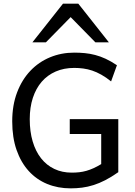

<svg xmlns="http://www.w3.org/2000/svg" viewBox="-20 -1011 733 1043"><path d="M622.6 -75.7Q585 -49.3 551.8 -32.2Q518.6 -15.1 487.3 -5.4Q456.1 4.4 425.8 8.3Q395.5 12.2 363.8 12.2Q294.4 12.2 236.3 -11.7Q178.2 -35.6 136 -82Q93.8 -128.4 70.1 -196Q46.4 -263.7 46.4 -351.6Q46.4 -439.5 72.8 -508.8Q99.1 -578.1 144.8 -626.2Q190.4 -674.3 251.7 -699.7Q313 -725.1 383.3 -725.1Q413.1 -725.1 440.9 -722.4Q468.8 -719.7 496.8 -712.4Q524.9 -705.1 554 -691.7Q583 -678.2 615.2 -656.7L583.5 -568.8Q556.2 -590.8 530.5 -605.2Q504.9 -619.6 480.5 -627.7Q456.1 -635.7 431.9 -638.9Q407.7 -642.1 383.3 -642.1Q327.6 -642.1 282.7 -622.6Q237.8 -603 206.5 -566.9Q175.3 -530.8 158.4 -479.2Q141.6 -427.7 141.6 -363.8Q141.6 -296.4 157.5 -242.7Q173.3 -189 203.1 -151.1Q232.9 -113.3 275.1 -93.3Q317.4 -73.2 369.6 -73.2Q391.6 -73.2 410.9 -75.4Q430.2 -77.6 449.2 -83Q468.3 -88.4 487.8 -97.2Q507.3 -106 529.8 -119.6V-283.2H358.9V-363.8H622.6ZM156.2 -781.2 322.3 -991.2H405.3L571.3 -781.2H498L363.8 -918L229.5 -781.2Z"/></svg>

Font: Andika New Basic
Style: Regular
Weight: 400
Designer: Victor Gaultney, Annie Olsen, Julie Remington, Don Collingsworth, Eric Hays
Foundry: SIL International
Version: Version 5.500; ttfautohint (v1.8.3)